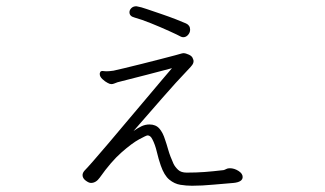

<svg xmlns="http://www.w3.org/2000/svg" viewBox="-20 -556 1040 614"><path d="M566 -437Q564 -437 562 -437.5Q560 -438 558 -439Q549 -444 521.5 -456.5Q494 -469 463 -481.5Q432 -494 410 -500Q394 -504 394 -517Q394 -524 400 -530Q406 -536 416 -536Q417 -536 418.5 -535.5Q420 -535 421 -535Q429 -534 449.5 -527Q470 -520 495 -511.5Q520 -503 542 -494.5Q564 -486 575 -481Q588 -475 588 -461Q588 -452 581.5 -444.5Q575 -437 566 -437ZM407 -137Q421 -147 433 -152.5Q445 -158 458 -158Q478 -158 489.5 -145Q501 -132 508 -109Q512 -98 518 -77Q524 -56 535 -32Q540 -22 549.5 -13Q559 -4 577 -4Q608 -4 634.5 -6Q661 -8 695 -12Q699 -13 703.5 -15.5Q708 -18 715 -18Q729 -18 742.5 -9.5Q756 -1 756 10Q756 26 727 29Q699 31 662.5 34.5Q626 38 594 38Q576 38 557 35Q538 32 521.5 18.5Q505 5 494 -27Q487 -47 481.5 -70.5Q476 -94 467 -111Q461 -123 452 -123Q448 -123 425 -110.5Q402 -98 368.5 -68.5Q335 -39 299 12Q287 29 271 29Q264 29 254 21.5Q244 14 244 4Q244 -3 250 -10Q258 -18 279 -42Q300 -66 328 -99Q356 -132 387 -169Q418 -206 447 -240Q476 -274 498 -300.5Q520 -327 530 -338Q499 -330 450 -317Q401 -304 356 -293Q350 -291 345.5 -289Q341 -287 336 -287Q331 -287 324 -291Q316 -295 307.5 -303Q299 -311 299 -319Q299 -323 300 -324Q301 -329 308 -329Q310 -329 313 -328.5Q316 -328 320 -328Q325 -328 330.5 -328.5Q336 -329 343 -330Q353 -332 377.5 -338Q402 -344 432.5 -351.5Q463 -359 491.5 -366.5Q520 -374 539.5 -379Q559 -384 561 -385Q562 -385 563.5 -385.5Q565 -386 566 -386Q574 -386 584.5 -381Q595 -376 597 -368Q599 -364 599 -361Q599 -354 594.5 -348Q590 -342 585 -337Q542 -292 499 -242.5Q456 -193 407 -137Z"/></svg>

Font: Moon Stars Kai HW Light
Style: Regular
Weight: 300
Designer: GuiWonder
Version: Version 1.101